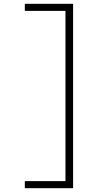

<svg xmlns="http://www.w3.org/2000/svg" viewBox="-20 -843 540 1006"><path d="M110 143V106H323V-786H110V-823H363V143Z"/></svg>

Font: Iosevka Curly Slab Extralight
Style: Regular
Weight: 200
Monospace: yes
Designer: Belleve Invis
Foundry: Belleve Invis
Version: Version 22.1.2; ttfautohint (v1.8.4)